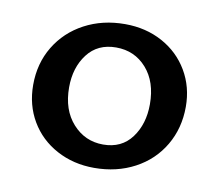

<svg xmlns="http://www.w3.org/2000/svg" viewBox="-57 -491 642 563"><g transform="rotate(10 264.5 -209.5)"><path d="M38 -203Q38 -267 68.5 -317.5Q99 -368 152.5 -396.5Q206 -425 273 -425Q335 -425 384.5 -398Q434 -371 462 -323.5Q490 -276 490 -217Q490 -153 460 -102Q430 -51 376.5 -22.5Q323 6 256 6Q194 6 144 -21Q94 -48 66 -95.5Q38 -143 38 -203ZM385 -206Q385 -273 349.5 -313Q314 -353 259 -353Q204 -353 173.5 -313Q143 -273 143 -214Q143 -147 179.5 -106.5Q216 -66 270 -66Q325 -66 355 -106.5Q385 -147 385 -206Z"/></g></svg>

Font: Ysabeau Infant Semibold
Style: Regular
Weight: 600
Designer: Christian Thalmann (Catharsis Fonts)
Version: Version 0.003